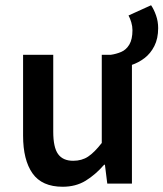

<svg xmlns="http://www.w3.org/2000/svg" viewBox="-20 -700 623 732"><path d="M481 -452 402 -491Q423 -494 442 -502Q461 -510 473 -530Q485 -550 485 -585Q485 -600 480.5 -615Q476 -630 470 -641L556 -680Q567 -664 575 -641Q583 -618 583 -593Q583 -553 568.5 -524.5Q554 -496 531 -478.5Q508 -461 481 -452ZM219 12Q140 12 104 -39Q68 -90 68 -183V-491H183V-198Q183 -138 201.5 -112.5Q220 -87 259 -87Q292 -87 316 -103Q340 -119 368 -155V-491H483V0H389L380 -72H377Q344 -34 306.5 -11Q269 12 219 12Z"/></svg>

Font: Source Sans 3 SemiBold
Style: Regular
Weight: 600
Designer: Paul D. Hunt
Foundry: Adobe
Version: Version 3.046;hotconv 1.0.118;makeotfexe 2.5.65603